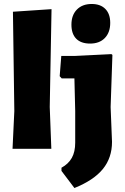

<svg xmlns="http://www.w3.org/2000/svg" viewBox="-20 -748 628 965"><path d="M230 -210 238 0H43L52 -190L45 -689L239 -702ZM545 -472 536 -210 543 -35Q543 45 497 101.5Q451 158 354 197L289 111V95Q324 76 341 45.5Q358 15 358 -31V-190L354 -354H290L280 -365L288 -467H359L540 -476ZM534 -633Q534 -585 507 -557Q480 -529 433 -529Q387 -529 363 -553.5Q339 -578 339 -624Q339 -672 366.5 -700Q394 -728 441 -728Q485 -728 509.5 -703Q534 -678 534 -633Z"/></svg>

Font: Luna Sans Black
Style: Regular
Weight: 900
Designer: Juan Pablo del Peral
Foundry: Huerta Tipografica
Version: Version 2.001; ttfautohint (v1.5)